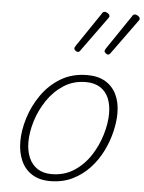

<svg xmlns="http://www.w3.org/2000/svg" viewBox="-58 -884 714 949"><g transform="rotate(5 299.0 -409.5)"><path d="M226 19Q173 19 136.5 -4Q100 -27 81.5 -68.5Q63 -110 63 -164Q63 -219 82 -280.5Q101 -342 139 -396.5Q177 -451 233.5 -485Q290 -519 366 -519Q418 -519 454.5 -497.5Q491 -476 510 -436.5Q529 -397 529 -344Q529 -302 517.5 -253Q506 -204 482.5 -156Q459 -108 422.5 -68.5Q386 -29 337 -5Q288 19 226 19ZM230 -16Q294 -16 342.5 -48Q391 -80 423 -129.5Q455 -179 471.5 -235Q488 -291 488 -339Q488 -383 474 -415.5Q460 -448 431.5 -466Q403 -484 361 -484Q299 -484 251 -453Q203 -422 170 -373Q137 -324 120 -268.5Q103 -213 103 -165Q103 -121 117.5 -87Q132 -53 160.5 -34.5Q189 -16 230 -16ZM306 -629Q302 -629 295.5 -634Q289 -639 289 -645Q289 -647 290 -650Q291 -653 295 -659L408 -826Q410 -831 414 -834.5Q418 -838 423 -838Q427 -838 433 -835.5Q439 -833 443.5 -828.5Q448 -824 448 -818Q448 -815 446 -812Q444 -809 441 -805L320 -638Q316 -632 313 -630.5Q310 -629 306 -629ZM456 -629Q452 -629 445.5 -634Q439 -639 439 -645Q439 -647 440 -650Q441 -653 445 -659L558 -826Q560 -831 564 -834.5Q568 -838 573 -838Q577 -838 583 -835.5Q589 -833 593.5 -828.5Q598 -824 598 -818Q598 -815 596 -812Q594 -809 591 -805L470 -638Q466 -632 463 -630.5Q460 -629 456 -629Z"/></g></svg>

Font: Playwrite US Trad Thin
Style: Regular
Weight: 250
Designer: Veronika Burian, José Scaglione
Foundry: TypeTogether
Version: Version 1.003